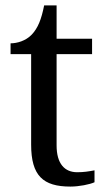

<svg xmlns="http://www.w3.org/2000/svg" viewBox="-20 -679 392 709"><path d="M240 10C272 10 312 2 329 -6V-50C308 -46 289 -43 265 -43C219 -43 189 -74 189 -142V-479H320V-536H189V-659H143C133 -608 120 -575 97 -551C75 -528 43 -519 19 -519V-479H95V-145C95 -30 139 10 240 10Z"/></svg>

Font: Noto Serif
Style: Regular
Weight: 400
Designer: Monotype Design Team
Foundry: Monotype Imaging Inc.
Version: Version 2.015